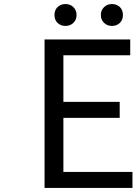

<svg xmlns="http://www.w3.org/2000/svg" viewBox="-20 -928 674 948"><path d="M200 0V-733H623V-655H293V-425H571V-346H293V-79H634V0ZM264 -815Q249 -830 249 -854Q249 -878 264 -893Q280 -908 303 -908Q327 -908 342 -893Q358 -878 358 -854Q358 -830 342 -815Q327 -800 303 -800Q280 -800 264 -815ZM494 -815Q478 -830 478 -854Q478 -878 494 -893Q509 -908 533 -908Q556 -908 572 -893Q587 -878 587 -854Q587 -830 572 -815Q556 -800 533 -800Q509 -800 494 -815Z"/></svg>

Font: Source Han Sans Regular
Style: Regular
Weight: 400
Designer: Ryoko NISHIZUKA  (kana & ideographs); Paul D. Hunt (Latin, Greek & Cyrillic); Wenlong ZHANG  (bopomofo); Sandoll Communi
Foundry: Adobe Systems Incorporated
Version: Version 1.00 January 18, 2024, initial release